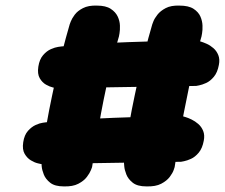

<svg xmlns="http://www.w3.org/2000/svg" viewBox="-20 -669 804 686"><path d="M503 -3Q471 -3 454.5 -16Q438 -29 431.5 -45.5Q425 -62 424 -74.5Q423 -87 423 -87Q427 -130 434 -178.5Q441 -227 451 -277.5Q461 -328 472.5 -380Q484 -432 497 -483Q510 -534 524 -582Q524 -582 528 -592.5Q532 -603 542.5 -616.5Q553 -630 572 -640Q591 -650 621 -649Q654 -649 671.5 -637.5Q689 -626 696 -610Q703 -594 703.5 -577.5Q704 -561 702 -550Q700 -539 700 -539Q688 -499 677 -454Q666 -409 656 -361Q646 -313 636.5 -264.5Q627 -216 619 -167.5Q611 -119 604 -72Q604 -72 600.5 -61.5Q597 -51 586.5 -37Q576 -23 556 -12.5Q536 -2 503 -3ZM208 -3Q176 -3 159.5 -16Q143 -29 136.5 -45.5Q130 -62 129 -74.5Q128 -87 128 -87Q132 -130 139 -178.5Q146 -227 156 -277.5Q166 -328 177.5 -380Q189 -432 202 -483Q215 -534 229 -582Q229 -582 233 -592.5Q237 -603 247 -616.5Q257 -630 276.5 -640Q296 -650 326 -649Q358 -649 375.5 -637.5Q393 -626 400.5 -610Q408 -594 408.5 -577.5Q409 -561 407 -550Q405 -539 405 -539Q393 -499 382 -454Q371 -409 360.5 -361Q350 -313 341 -264.5Q332 -216 324 -167.5Q316 -119 309 -72Q309 -72 305 -61.5Q301 -51 290.5 -37Q280 -23 260 -12.5Q240 -2 208 -3ZM126 -83Q126 -83 115 -85.5Q104 -88 90.5 -96Q77 -104 68 -119.5Q59 -135 63 -161Q67 -187 80 -201.5Q93 -216 107.5 -222.5Q122 -229 133 -230.5Q144 -232 144 -232Q260 -243 385 -248Q510 -253 635 -253Q635 -253 643.5 -250.5Q652 -248 664.5 -242Q677 -236 688.5 -226Q700 -216 706 -201Q712 -186 708 -166Q703 -139 690 -123.5Q677 -108 662.5 -101.5Q648 -95 637.5 -93Q627 -91 627 -91ZM180 -354Q180 -354 169 -356.5Q158 -359 144.5 -366.5Q131 -374 122 -389.5Q113 -405 117 -431Q121 -457 134 -472Q147 -487 162 -493.5Q177 -500 188 -501.5Q199 -503 199 -503Q314 -514 439 -518.5Q564 -523 689 -523Q689 -523 697.5 -520.5Q706 -518 718.5 -512.5Q731 -507 742.5 -497Q754 -487 760 -472Q766 -457 762 -437Q757 -410 744 -394.5Q731 -379 716.5 -372.5Q702 -366 691.5 -364Q681 -362 681 -362Z"/></svg>

Font: Sour Gummy Black
Style: Italic
Weight: 900
Italic angle: -11.3°
Designer: Stefie Justprince
Foundry: Eifetstype
Version: Version 1.000